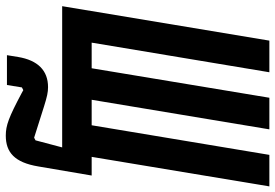

<svg xmlns="http://www.w3.org/2000/svg" viewBox="-166 -578 928 647"><g transform="rotate(90 297.5 -254.0)"><path d="M430.4 190C486.5 190 521 160.9 534.4 80.3L565 -99.4H502.1L601.6 -698.2H495.4L395.6 -99.4H309.7L409.4 -698.2H302.9L203.5 -99.4H117.2L217 -698.2H110.4L-5.7 0H470.2L446.4 89.8L437.5 94.5L332 61.1C299 50.8 284.8 47.6 267 47.6C210.9 47.6 176.5 82.4 165.5 148.4L159.4 186.1H259.9L268.1 135.7L277.3 131L287.6 136.7C368.6 179.7 396 190 430.4 190Z"/></g></svg>

Font: Margiela Mono Italic SmBold It
Style: Regular
Weight: 600
Designer: Mike Abbink, Paul van der Laan, Pieter van Rosmalen
Foundry: Bold Monday
Version: Version 2.003 2021